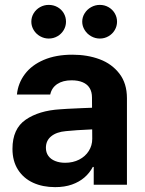

<svg xmlns="http://www.w3.org/2000/svg" viewBox="-20 -763 597 793"><path d="M298.9 -225.3 252.1 -221.4Q213.5 -218 191.6 -200.2Q169.6 -182.4 169.6 -152.6Q169.6 -133 179.7 -119.1Q189.7 -105.2 207.9 -98Q226.1 -90.7 248.9 -90.7Q281.5 -90.7 307 -103.8Q332.5 -116.9 346.7 -139.5Q361 -162.1 361 -189.6L359.9 -360.7Q359.9 -383.3 350.3 -399.2Q340.7 -415.1 321.6 -423.2Q302.5 -431.3 275.7 -431.3Q239.5 -431.3 216.4 -415.9Q193.4 -400.5 187.5 -372.7H49.9Q54.6 -419.5 82.7 -456.9Q110.8 -494.3 160.9 -515.7Q210.9 -537.1 279.1 -537.1Q341 -537.1 391.6 -518.2Q442.1 -499.3 473.2 -458.9Q504.3 -418.5 504.3 -357.3V0H367.1V-73.4H363.2Q350.1 -48.4 328.7 -30Q307.3 -11.5 277.1 -0.8Q246.8 9.9 207.7 9.9Q156.4 9.9 116.8 -8.2Q77.1 -26.4 54.3 -62.1Q31.5 -97.8 31.5 -148.2Q31.5 -231.2 86.2 -268.7Q140.9 -306.3 228.5 -311.6Q243.2 -313.1 318.9 -316.4L366.9 -318.3L367.8 -229Q348 -228.4 298.9 -225.3ZM109.4 -673.3Q109.4 -692.2 119.1 -708.2Q128.9 -724.2 145.4 -733.5Q162 -742.8 181.1 -742.8Q201 -742.8 217.3 -733.7Q233.5 -724.7 243.1 -708.7Q252.6 -692.6 252.6 -673.3Q252.6 -654.8 243.1 -638.7Q233.5 -622.7 217.3 -613.3Q201 -603.8 181.1 -603.8Q162.4 -603.8 145.6 -613.3Q128.9 -622.7 119.1 -639Q109.4 -655.2 109.4 -673.3ZM319.6 -673.3Q319.6 -692.2 329.7 -708.2Q339.7 -724.2 356.5 -733.5Q373.2 -742.8 392.3 -742.8Q411.8 -742.8 428.1 -733.5Q444.4 -724.2 453.9 -708.2Q463.4 -692.2 463.4 -673.3Q463.4 -654.8 453.9 -638.7Q444.4 -622.7 428.1 -613.3Q411.8 -603.8 392.3 -603.8Q373.2 -603.8 356.5 -613.3Q339.7 -622.7 329.7 -639Q319.6 -655.2 319.6 -673.3Z"/></svg>

Font: WEMIX Pretendard Variable
Style: Regular
Weight: 400
Designer: Base glyphs from Inter by Rasmus Andersson; Hangeul glyphs from Noto Sans CJK(Source Han Sans) by Jang Soo-young and Kan
Foundry: Kil Hyung-jin
Version: Version 1.000;Glyphs 3.2 (3208)